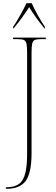

<svg xmlns="http://www.w3.org/2000/svg" viewBox="-20 -951 351 1211"><path d="M17 240V230H22Q72 230 100 209Q128 188 139.5 141.5Q151 95 151 17V-616Q151 -655 147.5 -673.5Q144 -692 132 -698Q120 -704 95 -704H62V-714H269V-704H235Q210 -704 198 -698Q186 -692 182.5 -673.5Q179 -655 179 -616V16Q179 139 142.5 189.5Q106 240 20 240ZM63 -782Q83 -811 107 -854Q131 -897 147 -931H180Q195 -897 219 -854Q243 -811 263 -782V-771H261Q230 -809 208 -839.5Q186 -870 164 -906Q141 -870 118.5 -839.5Q96 -809 65 -771H63Z"/></svg>

Font: Noto Serif Display SemiCondensed Thin
Style: Regular
Weight: 100
Width: 4
Designer: Monotype Design Team
Foundry: Monotype Imaging Inc.
Version: Version 2.009